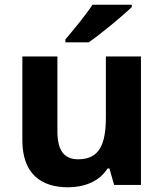

<svg xmlns="http://www.w3.org/2000/svg" viewBox="-20 -786 697 816"><path d="M540 -756V-766H373C344 -721 290 -656 258 -619V-606H357C408 -641 502 -719 540 -756ZM579 -546H430V-289C430 -173 403 -109 312 -109C251 -109 224 -149 224 -227V-546H75V-190C75 -50 152 10 269 10C337 10 402 -14 437 -70H445L465 0H579Z"/></svg>

Font: Noto Sans Arabic UI
Style: Bold
Weight: 700
Designer: Monotype Design Team, Nadine Chahine and Nizar Qandah
Foundry: Monotype Imaging Inc.
Version: Version 2.010